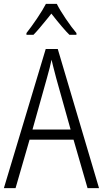

<svg xmlns="http://www.w3.org/2000/svg" viewBox="-20 -967 529 987"><path d="M358 -249H132L60 0H0L215 -715H277L489 0H430ZM269 -565Q249 -641 245 -660Q238 -625 221 -565L147 -301H343ZM373 -797V-788H337Q306 -818 244 -897L229 -878Q175 -811 152 -788H116V-797Q142 -830 171 -873Q200 -916 216 -947H272Q288 -915 318.5 -870Q349 -825 373 -797Z"/></svg>

Font: Noto Sans Display Light Narrow
Style: Regular
Weight: 300
Width: 4
Designer: Monotype Design team
Foundry: Monotype Imaging Inc.
Version: Version 1.000